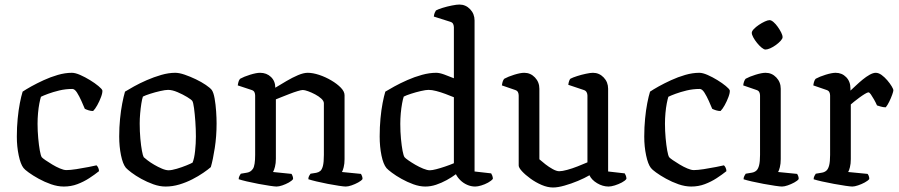

<svg xmlns="http://www.w3.org/2000/svg" viewBox="-20 -820 3953 844"><path d="M260.5 0Q233.5 0 204.6 -10Q175.7 -20.1 149.9 -34.4Q124 -48.7 106.1 -61.8Q88.2 -74.8 83.2 -81.8Q70.3 -98.3 62.2 -137Q54 -175.7 54 -219.6Q54 -260.8 57.7 -298.4Q61.3 -336 67.3 -366.8Q73.3 -397.5 79.5 -417.2Q93.4 -426.6 117.6 -440.2Q141.9 -453.7 171.9 -467.5Q202 -481.4 234.2 -490.7Q266.4 -500 296 -500Q310.8 -500 332.4 -490.6Q354 -481.1 375.7 -467.8Q397.4 -454.5 412.6 -441.8Q427.9 -429.2 430 -422.5Q431.1 -412.4 424.2 -393.7Q417.3 -375 407.6 -357.6Q397.9 -340.2 389.3 -332Q379.5 -332 369.8 -335Q360.1 -338 352.8 -341.7Q347 -355.9 337.8 -376.4Q328.6 -397 318.5 -413Q308.3 -429 297.9 -429Q268.4 -429 240.5 -422.3Q212.7 -415.5 191.6 -407.7Q170.5 -399.9 160 -394.6Q156.8 -384.6 153 -365.4Q149.3 -346.2 147.2 -322.7Q145.1 -299.2 145.1 -276.1Q145.1 -244.5 148 -212.8Q150.9 -181.2 155 -158.4Q159.1 -135.6 163.5 -129Q166.9 -124.9 179.7 -116Q192.5 -107.2 209.6 -96.9Q226.6 -86.6 243.5 -79.5Q260.3 -72.3 271.8 -72.3Q288 -72.3 315.9 -76.5Q343.9 -80.8 369.4 -85.9Q395 -91 404.2 -93.2Q407.7 -90.5 411.3 -83.6Q415 -76.8 415.2 -67.6Q396.3 -52.4 372.3 -36.8Q348.4 -21.2 320.4 -10.6Q292.5 0 260.5 0Z M707.8 0Q681.9 0 654.1 -9.9Q626.3 -19.9 601.2 -33.7Q576.2 -47.5 557.9 -61.4Q539.6 -75.4 533.2 -82.6Q519.8 -99.1 511.9 -137.4Q504 -175.7 504 -220.3Q504 -260.5 507.7 -297.3Q511.3 -334.2 517.3 -365.2Q523.3 -396.2 529.5 -417.2Q544 -426.2 569.2 -440.2Q594.5 -454.3 625.3 -467.7Q656.1 -481.1 688.7 -490.6Q721.3 -500 750.2 -500Q768 -500 792 -491.7Q816 -483.5 841 -471.5Q865.9 -459.5 884.8 -446.6Q903.7 -433.7 910.9 -424.5Q918.9 -413.1 923.5 -386.7Q928.1 -360.2 930.1 -330.4Q932.1 -300.6 932.1 -277.5Q932.1 -221.3 924.1 -169.3Q916.1 -117.3 906.7 -85.4Q894.5 -74.6 873.4 -60.2Q852.4 -45.7 825.5 -31.9Q798.7 -18.1 768.5 -9Q738.3 0 707.8 0ZM720.9 -71.5Q734.9 -71.5 757.3 -78.2Q779.6 -84.8 799.5 -92.9Q819.5 -101 826.5 -105.2Q834.2 -123.6 837.6 -156.6Q841.1 -189.6 841.1 -219.7Q841.1 -252.3 838.7 -285.9Q836.3 -319.5 832.9 -344.8Q829.5 -370 825.3 -376.3Q821.4 -382 802.6 -393.5Q783.8 -404.9 760.5 -414.9Q737.2 -424.9 718.8 -424.9Q706.9 -424.9 684.5 -419.8Q662 -414.8 640.4 -407.8Q618.7 -400.9 608.2 -395.4Q604.5 -385 601.3 -364.5Q598.1 -344.1 596.1 -321Q594.1 -297.9 594.1 -277.3Q594.1 -241.7 597 -210.1Q599.9 -178.5 604 -156.8Q608.1 -135.1 611.8 -129Q615.7 -125.1 628.4 -115.4Q641 -105.6 657.7 -95.9Q674.4 -86.1 691.6 -78.8Q708.8 -71.5 720.9 -71.5Z M1195.6 0Q1187.9 0 1165.7 -3.3Q1143.6 -6.5 1116.3 -11.7Q1089 -16.9 1065 -22.5Q1041 -28.2 1029.2 -32.2Q1029.2 -39.7 1032.6 -46.4Q1036 -53 1038.5 -56.4L1066.3 -61.1Q1082.6 -63.9 1092.1 -78.4Q1101.6 -92.9 1101.6 -139.1V-399.9Q1101.6 -407.9 1098.5 -414.7Q1095.4 -421.5 1085.9 -424.5L1025.1 -444.6Q1027.1 -457.5 1029.6 -463.9Q1032.2 -470.4 1036 -474Q1052.3 -483.1 1079.6 -491.6Q1107 -500 1123.2 -500Q1152 -500 1171.1 -481.7Q1190.2 -463.4 1190.2 -434.4Q1213.5 -448.7 1239.3 -463.8Q1265.1 -479 1289.7 -489.5Q1314.4 -500 1332.6 -500Q1355.1 -500 1383.1 -490.8Q1411 -481.5 1436.5 -466.4Q1462.1 -451.3 1478.4 -434.4Q1494.6 -417.5 1494.6 -401.5V-120.5Q1494.6 -100 1490.7 -84.8Q1486.9 -69.7 1483.1 -63.9L1566.8 -55.6Q1569 -52.4 1571.3 -46.3Q1573.6 -40.3 1573.6 -33Q1568.4 -25.4 1554.4 -17.9Q1540.5 -10.3 1525.6 -5.2Q1510.6 0 1499.9 0Q1491.9 0 1469.8 -3.3Q1447.8 -6.5 1421.1 -11.7Q1394.5 -16.9 1370.8 -22.5Q1347.2 -28.2 1335.4 -32.2Q1335.4 -40.5 1338.7 -46.5Q1342 -52.6 1345 -56.4L1370.2 -60.4Q1380.4 -62.4 1387.8 -68.3Q1395.2 -74.3 1399.5 -90.5Q1403.7 -106.8 1403.7 -139.1V-365.9Q1403.7 -375.9 1392.7 -386.2Q1381.6 -396.5 1365.4 -405.1Q1349.2 -413.7 1334.2 -419Q1319.2 -424.4 1311.3 -424.4Q1304.3 -424.4 1288.2 -419.5Q1272.1 -414.7 1253.2 -407.3Q1234.3 -400 1217.6 -393.3Q1201 -386.5 1192.7 -383.3V-122Q1192.7 -102.3 1188.7 -86.8Q1184.7 -71.2 1180.2 -63.9L1261.6 -55.6Q1263.8 -52.4 1266.1 -46.3Q1268.4 -40.3 1268.4 -33Q1263.1 -25.2 1249.5 -17.6Q1235.8 -10.1 1220.9 -5Q1206 0 1195.6 0Z M1849.7 0Q1824.6 0 1797.2 -9.9Q1769.7 -19.9 1745.1 -33.7Q1720.4 -47.5 1702.9 -60.7Q1685.4 -73.8 1679 -81Q1664.8 -98.3 1656.9 -136.6Q1649 -175 1649 -220.3Q1649 -261.3 1652.5 -298.9Q1656 -336.5 1661.9 -367.1Q1667.8 -397.7 1673.8 -417.2Q1688.3 -426.2 1713.9 -440.2Q1739.5 -454.3 1770.8 -468.1Q1802 -481.9 1835 -491Q1867.9 -500 1897.5 -500Q1912.3 -500 1933.2 -492.3Q1954.1 -484.7 1975.2 -476V-699.9Q1975.2 -706.9 1972.1 -714.2Q1969 -721.5 1958.7 -724.5L1887 -747.2Q1888 -756.3 1890.7 -763.2Q1893.5 -770 1896.3 -774Q1906.3 -779.6 1925.9 -785.6Q1945.5 -791.7 1966.6 -795.8Q1987.7 -800 1999.3 -800Q2027 -800 2046.5 -779.6Q2066.1 -759.2 2066.1 -729.8V-66.2L2139 -57.9Q2141 -55.4 2143.8 -48.3Q2146.6 -41.3 2146.6 -33.7Q2139.8 -25.2 2125.4 -17.2Q2111 -9.3 2095.4 -4.7Q2079.8 0 2069 0Q2050.4 0 2033.3 -7.7Q2016.2 -15.3 2003.5 -27.9Q1990.8 -40.4 1984.1 -54.2Q1966.4 -40.9 1943.5 -28.3Q1920.7 -15.8 1897 -7.9Q1873.2 0 1849.7 0ZM1869.6 -71.5Q1879.6 -71.5 1897.4 -76.1Q1915.3 -80.7 1936.5 -87.9Q1957.7 -95 1975.2 -102.5V-392.5Q1958.3 -399.5 1938 -407.1Q1917.6 -414.7 1898 -419.8Q1878.4 -424.9 1863.8 -424.9Q1851.9 -424.9 1830 -419.8Q1808 -414.8 1786.6 -407.8Q1765.2 -400.9 1754.8 -395.4Q1751.1 -385 1747.5 -365Q1743.9 -345.1 1741.7 -321.6Q1739.6 -298.1 1739.6 -275.7Q1739.6 -240.7 1742.6 -209.5Q1745.6 -178.3 1749.7 -156.7Q1753.9 -135.1 1758.3 -129Q1762.2 -124.1 1775.5 -114.9Q1788.8 -105.6 1805.8 -95.7Q1822.9 -85.9 1840.3 -78.7Q1857.7 -71.5 1869.6 -71.5Z M2411 4.2Q2387.2 4.2 2361 -7Q2334.7 -18.3 2311.8 -35Q2288.9 -51.6 2274.5 -67.3Q2260.1 -83 2260.1 -92.5V-399.9Q2260.1 -408.1 2256.9 -414.8Q2253.7 -421.5 2244.5 -424.5L2186.2 -444.6Q2188 -457.3 2190.8 -464.2Q2193.7 -471 2197 -474Q2213.4 -483.1 2240.6 -491.6Q2267.9 -500 2284.3 -500Q2312.1 -500 2331.6 -479.5Q2351 -459 2351 -429.8V-119.8Q2361.8 -110.1 2377.2 -98.1Q2392.6 -86 2409.5 -76.7Q2426.4 -67.3 2438.5 -67.3Q2451.2 -67.3 2473.2 -73.3Q2495.2 -79.2 2519.3 -88.7Q2543.3 -98.1 2562.3 -106.4V-399.9Q2562.3 -408.1 2558.5 -414.9Q2554.8 -421.7 2545.8 -424.5L2478.1 -447.2Q2479.4 -457.5 2482.1 -464.7Q2484.9 -471.8 2487.5 -474Q2498.2 -479.6 2517.1 -485.6Q2536 -491.7 2555.8 -495.8Q2575.5 -500 2586.4 -500Q2614 -500 2633.6 -479.6Q2653.2 -459.2 2653.2 -429.8V-66.2L2726.1 -57.9Q2728.4 -54.7 2731 -48.2Q2733.7 -41.8 2733.7 -33.7Q2727.7 -25.2 2713.2 -17.6Q2698.8 -10.1 2682.6 -5Q2666.4 0 2655.3 0Q2629.2 0 2604.8 -14.7Q2580.4 -29.3 2571.2 -49.6Q2550 -37.1 2520.5 -24.8Q2491.1 -12.5 2461.6 -4.2Q2432.1 4.2 2411 4.2Z M3018.5 0Q2991.5 0 2962.6 -10Q2933.7 -20.1 2907.9 -34.4Q2882 -48.7 2864.1 -61.8Q2846.2 -74.8 2841.2 -81.8Q2828.3 -98.3 2820.2 -137Q2812 -175.7 2812 -219.6Q2812 -260.8 2815.7 -298.4Q2819.3 -336 2825.3 -366.8Q2831.3 -397.5 2837.5 -417.2Q2851.4 -426.6 2875.6 -440.2Q2899.9 -453.7 2929.9 -467.5Q2960 -481.4 2992.2 -490.7Q3024.4 -500 3054 -500Q3068.8 -500 3090.4 -490.6Q3112 -481.1 3133.7 -467.8Q3155.4 -454.5 3170.6 -441.8Q3185.9 -429.2 3188 -422.5Q3189.1 -412.4 3182.2 -393.7Q3175.3 -375 3165.6 -357.6Q3155.9 -340.2 3147.3 -332Q3137.5 -332 3127.8 -335Q3118.1 -338 3110.8 -341.7Q3105 -355.9 3095.8 -376.4Q3086.6 -397 3076.5 -413Q3066.3 -429 3055.9 -429Q3026.4 -429 2998.5 -422.3Q2970.7 -415.5 2949.6 -407.7Q2928.5 -399.9 2918 -394.6Q2914.8 -384.6 2911 -365.4Q2907.3 -346.2 2905.2 -322.7Q2903.1 -299.2 2903.1 -276.1Q2903.1 -244.5 2906 -212.8Q2908.9 -181.2 2913 -158.4Q2917.1 -135.6 2921.5 -129Q2924.9 -124.9 2937.7 -116Q2950.5 -107.2 2967.6 -96.9Q2984.6 -86.6 3001.5 -79.5Q3018.3 -72.3 3029.8 -72.3Q3046 -72.3 3073.9 -76.5Q3101.9 -80.8 3127.4 -85.9Q3153 -91 3162.2 -93.2Q3165.7 -90.5 3169.3 -83.6Q3173 -76.8 3173.2 -67.6Q3154.3 -52.4 3130.3 -36.8Q3106.4 -21.2 3078.4 -10.6Q3050.5 0 3018.5 0Z M3417.4 0Q3409.6 0 3387 -3.3Q3364.4 -6.5 3336.8 -11.7Q3309.2 -16.9 3284.8 -22.4Q3260.4 -28 3248.6 -32Q3248.6 -39.5 3251.9 -46.2Q3255.2 -52.8 3258 -56.4L3285.7 -61.1Q3296.7 -63.1 3304.6 -69.9Q3312.5 -76.6 3316.8 -92.9Q3321 -109.1 3321 -139.1V-399.9Q3321 -408.1 3317.8 -414.8Q3314.6 -421.5 3305.4 -424.5L3247.1 -444.6Q3248.1 -455 3251.4 -463Q3254.6 -471 3258 -474Q3274.3 -483.1 3301.6 -491.6Q3329 -500 3345.2 -500Q3373 -500 3392.5 -479.5Q3412 -459 3412 -429.8V-120.5Q3412 -100 3408.1 -84.8Q3404.2 -69.7 3400.4 -63.9L3484.1 -55.6Q3486.4 -52.4 3488.6 -46.7Q3490.9 -41 3490.9 -33Q3485.7 -25.4 3471.7 -17.9Q3457.8 -10.3 3443 -5.2Q3428.2 0 3417.4 0ZM3344.9 -602.2Q3338.3 -602.2 3328 -610.6Q3317.6 -619.1 3307.8 -631.3Q3297.9 -643.5 3291.3 -655.7Q3284.7 -667.9 3284.7 -675.4Q3284.7 -683 3293.7 -692.3Q3302.6 -701.6 3315.7 -710.5Q3328.9 -719.4 3342.1 -725.5Q3355.2 -731.5 3362.8 -731.5Q3370.3 -731.5 3380.1 -723.1Q3390 -714.6 3398.9 -702Q3407.9 -689.3 3414 -677.1Q3420.1 -664.9 3420.1 -656.5Q3420.1 -650 3411.7 -640.7Q3403.2 -631.4 3391 -622.4Q3378.8 -613.5 3366.1 -607.8Q3353.4 -602.2 3344.9 -602.2Z M3726.7 0Q3719 0 3696.4 -3.3Q3673.9 -6.5 3646 -11.7Q3618 -16.9 3593.2 -22.4Q3568.4 -28 3556.6 -32Q3556.6 -39.5 3559.9 -46.2Q3563.2 -52.8 3566 -56.4L3593.7 -61.1Q3604.7 -63.1 3612.6 -69.9Q3620.5 -76.6 3624.8 -92.9Q3629 -109.1 3629 -139.1V-399.9Q3629 -408.1 3625.8 -414.8Q3622.6 -421.5 3613.4 -424.5L3555.1 -444.6Q3556.9 -457.3 3559.8 -464.2Q3562.6 -471 3566 -474Q3582.3 -483.1 3609.6 -491.6Q3637 -500 3653.2 -500Q3681 -500 3699.7 -480.8Q3718.4 -461.5 3718.4 -431.3V-421.7Q3728.2 -430.5 3742.2 -443.8Q3756.3 -457.2 3772 -470.1Q3787.7 -483 3802.9 -491.5Q3818.1 -500 3829.7 -500Q3842 -500 3855.3 -490.5Q3868.5 -480.9 3880.3 -467.1Q3892.1 -453.3 3899.6 -440.8Q3907.1 -428.4 3907.1 -422.9Q3907.1 -418.1 3901.9 -403.6Q3896.7 -389 3889.1 -373.4Q3881.5 -357.8 3873.7 -348.3Q3862.4 -348.3 3851.6 -351.6Q3840.8 -354.9 3835.2 -356.6Q3829.5 -369.5 3822 -382.8Q3814.5 -396 3808.2 -405Q3802 -414 3797.5 -414Q3793.1 -414 3781.8 -407.2Q3770.5 -400.4 3757.6 -390.9Q3744.7 -381.5 3734.2 -372.9Q3723.6 -364.3 3720 -360.9V-120.5Q3720 -100 3716.1 -84.8Q3712.2 -69.7 3708.4 -63.9L3793.7 -55.6Q3795.7 -53.6 3798.5 -47.5Q3801.2 -41.5 3801.2 -33Q3795.2 -25.4 3781.3 -17.9Q3767.4 -10.3 3752 -5.2Q3736.7 0 3726.7 0Z"/></svg>

Font: Texturina Medium
Style: Regular
Weight: 500
Designer: Guillermo Torres Carreño
Foundry: Omnibus-Type
Version: Version 1.003